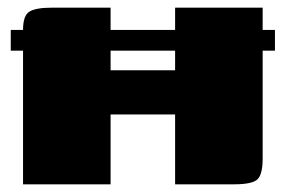

<svg xmlns="http://www.w3.org/2000/svg" viewBox="-20 -480 744 500"><path d="M40 0V-402Q40 -440 57 -450Q74 -460 114 -460H268V-297H436V-460H664V-67Q664 -27 651 -13.5Q638 0 589 0H436V-182H268V0ZM8 -402H696V-348H8Z"/></svg>

Font: Genos Thin Black
Style: Regular
Weight: 900
Version: Version 1.010